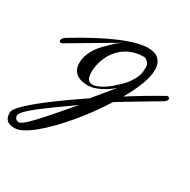

<svg xmlns="http://www.w3.org/2000/svg" viewBox="-265 -590 1231 1243"><g transform="rotate(30 350.5 31.0)"><path d="M751 -200.7Q754.4 -202.6 759.3 -202.6Q765.1 -202.6 769.8 -199Q774.4 -195.3 774.4 -189Q774.4 -182.6 769 -175.3Q763.7 -168 751 -160.2Q727.1 -146 696 -127.7Q665 -109.4 629.2 -87.9Q593.3 -66.4 553.2 -42.2Q513.2 -18.1 471.2 7.3Q435.5 64.5 394.3 121.1Q353 177.7 309.6 229.2Q266.1 280.8 222.7 325.2Q179.2 369.6 139.2 402.3Q99.1 435.1 64.2 453.6Q29.3 472.2 3.9 472.2Q-14.6 472.2 -29.3 468.8Q-43.9 465.3 -54 456.8Q-64 448.2 -69.1 434.1Q-74.2 419.9 -74.2 398.4Q-74.2 386.2 -59.1 366.2Q-43.9 346.2 -16.6 320.6Q10.7 294.9 48.3 264.4Q85.9 233.9 130.6 200.7Q175.3 167.5 225.6 132.1Q275.9 96.7 328.1 61.5Q382.8 -5.9 451.2 -87.9Q432.6 -70.8 410.6 -55.7Q388.7 -40.5 365.5 -29.1Q342.3 -17.6 319.3 -10.7Q296.4 -3.9 276.4 -3.9Q250 -3.9 227.8 -9.3Q205.6 -14.6 189.5 -26.6Q173.3 -38.6 164.3 -57.6Q155.3 -76.7 155.3 -104Q155.3 -131.8 163.3 -157.5Q171.4 -183.1 185.1 -206.1Q198.7 -229 215.8 -249Q232.9 -269 251.5 -285.6Q269.5 -305.2 289.8 -323Q310.1 -340.8 333.5 -356.4L0 -160.2Q-8.3 -155.8 -13.7 -155.8Q-25.9 -155.8 -25.9 -168Q-25.9 -174.8 -19.8 -183.6Q-13.7 -192.4 0 -200.7Q83.5 -251.5 157 -290.5Q230.5 -329.6 292.7 -356.2Q355 -382.8 406 -396.5Q457 -410.2 495.6 -410.2Q547.4 -410.2 574.7 -384Q602.1 -357.9 602.1 -303.2Q602.1 -279.8 595.5 -252Q588.9 -224.1 576.9 -192.6Q564.9 -161.1 548.1 -127Q531.2 -92.8 510.7 -57.1Q581.1 -101.6 642.3 -137.9Q703.6 -174.3 751 -200.7ZM252.4 -100.1Q252.4 -58.6 262.9 -41.3Q273.4 -23.9 298.3 -23.9Q316.4 -23.9 337.4 -32.7Q358.4 -41.5 379.9 -55.4Q401.4 -69.3 421.6 -86.7Q441.9 -104 459 -120.6Q476.1 -137.2 488 -151.4Q500 -165.5 504.9 -173.8Q516.6 -191.4 523.9 -205.1Q531.2 -218.8 535.6 -232.7Q540 -246.6 541.5 -262.5Q543 -278.3 543 -300.3Q543 -307.6 538.6 -315.9Q534.2 -324.2 527.6 -331.1Q521 -337.9 513.4 -342.3Q505.9 -346.7 500 -346.7Q442.4 -346.7 397.7 -326.4Q353 -306.2 321.8 -272Q290.5 -237.8 272.9 -193.4Q255.4 -148.9 252.4 -100.1ZM6.8 425.8Q19.5 425.8 42 407.2Q64.5 388.7 99.1 352.1Q133.8 315.4 181.2 260.5Q228.5 205.6 291 132.8Q259.3 155.8 223.4 181.2Q187.5 206.5 152.6 231.7Q117.7 256.8 85.7 281.2Q53.7 305.7 29.1 326.9Q4.4 348.1 -10 365Q-24.4 381.8 -24.4 392.6Q-24.4 397 -22.9 402.8Q-21.5 408.7 -17.8 413.8Q-14.2 418.9 -8.1 422.4Q-2 425.8 6.8 425.8Z"/></g></svg>

Font: Meddon
Style: Regular
Weight: 400
Designer: Vernon Adams
Foundry: Vernon Adams
Version: Version 1.000